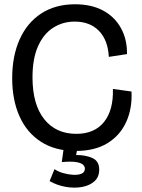

<svg xmlns="http://www.w3.org/2000/svg" viewBox="-20 -693 663 898"><path d="M334 13Q238 13 171.5 -30Q105 -73 71 -149.5Q37 -226 37 -327Q37 -431 72 -509Q107 -587 173 -630Q239 -673 331 -673Q408 -673 462.5 -643.5Q517 -614 546 -561Q575 -508 574 -440L489 -427Q485 -505 443 -548.5Q401 -592 329 -592Q274 -592 229 -563.5Q184 -535 158 -477Q132 -419 132 -331Q132 -205 186.5 -136Q241 -67 337 -67Q422 -67 466.5 -122.5Q511 -178 508 -277L595 -265Q599 -186 570.5 -123Q542 -60 483 -23.5Q424 13 334 13ZM212 154 235 98Q250 109 273.5 116Q297 123 321 124.5Q345 126 361 119.5Q377 113 377 95Q377 87 369.5 78.5Q362 70 339 65.5Q316 61 269 65L279 -8H344L336 32Q382 32 413 46.5Q444 61 444 100Q444 135 421.5 155Q399 175 363.5 181.5Q328 188 287.5 181Q247 174 212 154Z"/></svg>

Font: Bricolage Grotesque 48pt
Style: Regular
Weight: 400
Designer: Mathieu Triay
Foundry: Atelier Triay
Version: Version 1.000; ttfautohint (v1.8.4.7-5d5b);gftools[0.9.32]